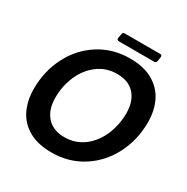

<svg xmlns="http://www.w3.org/2000/svg" viewBox="-201 -1072 1222 1257"><g transform="rotate(30 410.0 -443.5)"><path d="M49 -291Q49 -424 106 -535.5Q163 -647 265.5 -712Q368 -777 497 -777Q601 -777 670 -737.5Q739 -698 772.5 -629.5Q806 -561 806 -473Q806 -339 748.5 -227.5Q691 -116 588.5 -51Q486 14 357 14Q253 14 184 -25.5Q115 -65 82 -134Q49 -203 49 -291ZM654 -453Q654 -543 607.5 -595Q561 -647 474 -647Q392 -647 329.5 -600Q267 -553 233.5 -476Q200 -399 200 -311Q200 -220 247 -167.5Q294 -115 380 -115Q462 -115 524.5 -162Q587 -209 620.5 -287Q654 -365 654 -453ZM375 -837Q367 -837 363.5 -842Q360 -847 361 -855L367 -887Q368 -901 383 -901H651Q659 -901 662.5 -896.5Q666 -892 665 -884L660 -852Q657 -837 643 -837Z"/></g></svg>

Font: Open Sauce Two
Style: Bold Italic
Weight: 700
Italic angle: -10°
Designer: Alfredo Marco Pradil
Foundry: Creative Sauce Fz LLC
Version: Version 1.477